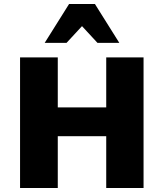

<svg xmlns="http://www.w3.org/2000/svg" viewBox="-20 -947 825 967"><path d="M515 0V-658H703V0ZM81 0V-658H271V0ZM135 -261V-406H616V-261ZM471 -731 361 -850 328 -927H458L581 -731ZM205 -731 328 -927H458L425 -850L315 -731Z"/></svg>

Font: Ysabeau Office Black
Style: Regular
Weight: 900
Designer: Christian Thalmann (Catharsis Fonts)
Version: Version 2.001;gftools[0.9.30]; featfreeze: tnum,lnum,ss02